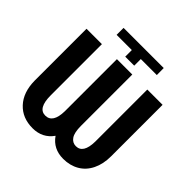

<svg xmlns="http://www.w3.org/2000/svg" viewBox="-225 -1077 1276 1276"><g transform="rotate(45 412.5 -439.5)"><path d="M767.6 -710.9V-227.1Q767.6 -154.3 741 -100.1Q714.4 -45.9 665.8 -17.8Q617.2 10.3 554.2 10.3Q460.4 10.3 410.2 -62.5Q358.9 10.3 266.6 10.3Q170.4 10.3 112.3 -52Q54.2 -114.3 52.7 -222.7V-710.9H197.3V-229.5Q197.3 -108.9 266.6 -108.9Q336.4 -108.9 338.4 -221.2V-710.9H482.9V-228Q482.9 -165.5 502.2 -137.2Q521.5 -108.9 554.2 -108.9Q622.1 -108.9 624 -221.2V-710.9ZM222.7 -823.7V-889.2H600.1L600.6 -823.7H450.2V-761.7H365.7V-823.7Z"/></g></svg>

Font: Roboto Condensed
Style: Bold
Weight: 700
Designer: Google
Version: Version 2.134; 2016